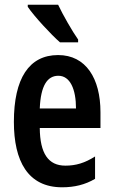

<svg xmlns="http://www.w3.org/2000/svg" viewBox="-20 -786 482 816"><path d="M227 -766H98V-757C124 -718 198 -638 235 -606H312V-618C288 -652 247 -723 227 -766ZM227 -552C103 -552 39 -452 39 -268C39 -102 98 10 244 10C296 10 342 -1 384 -26V-121C340 -93 302 -82 258 -82C185 -82 150 -134 149 -242H407V-309C407 -453 345 -552 227 -552ZM228 -464C278 -464 303 -407 303 -325H149C153 -422 181 -464 228 -464Z"/></svg>

Font: Noto Sans Myanmar UI ExtraCondensed SemiBold
Style: Regular
Weight: 600
Width: 2
Designer: Monotype Design Team
Foundry: Monotype Imaging Inc.
Version: Version 2.103